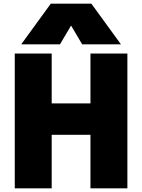

<svg xmlns="http://www.w3.org/2000/svg" viewBox="-20 -1020 770 1040"><path d="M470 0V-730H670V0ZM60 0V-730H260V0ZM160 -290V-460H570V-290ZM95 -780 255 -1000H475L635 -780H425L366 -880H364L305 -780Z"/></svg>

Font: M PLUS 2 Black
Style: Regular
Weight: 900
Designer: Coji Morishita
Foundry: UNDERFOREST DESIGN
Version: Version 1.001